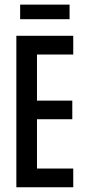

<svg xmlns="http://www.w3.org/2000/svg" viewBox="-20 -790 358 810"><path d="M49 0V-639H136V0ZM102.5 0V-79H289V0ZM106 -287V-365.5H285V-287ZM101.5 -560V-639H289V-560ZM65 -709V-770.5H273.5V-709Z"/></svg>

Font: Anek Latin Condensed Medium
Style: Regular
Weight: 500
Width: 3
Designer: Yesha Goshar
Foundry: Ek Type
Version: Version 1.003